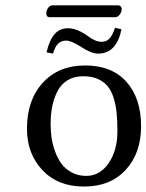

<svg xmlns="http://www.w3.org/2000/svg" viewBox="-20 -683 544 713"><path d="M80.1 -205.1Q80.1 -311.5 138.9 -375.7Q197.8 -439.9 295.9 -439.9Q395.5 -439.9 449.7 -378.9Q503.9 -317.9 503.9 -213.9Q503.9 -114.3 446.8 -52.2Q389.6 9.8 292 9.8Q194.8 9.8 137.5 -51.3Q80.1 -112.3 80.1 -205.1ZM289.1 -399.9Q255.4 -399.9 230.7 -384.8Q206.1 -369.6 192.9 -343.3Q179.7 -316.9 173.8 -287.1Q168 -257.3 168 -222.2Q168 -196.8 171.4 -172.4Q174.8 -147.9 184.3 -121.3Q193.8 -94.7 208.3 -75Q222.7 -55.2 246.6 -42.5Q270.5 -29.8 300.8 -29.8Q350.6 -29.8 383.3 -76.9Q416 -124 416 -195.8Q416 -234.9 413.1 -263.9Q410.2 -293 401.9 -319.6Q393.6 -346.2 379.6 -363Q365.7 -379.9 343 -389.9Q320.3 -399.9 289.1 -399.9ZM356.9 -527.8Q374.5 -527.8 385.7 -538.8Q397 -549.8 407.2 -580.1L431.2 -574.2Q412.6 -483.9 344.2 -483.9Q318.4 -483.9 279.8 -509.8Q243.7 -532.2 226.1 -532.2Q207 -532.2 195.6 -520.8Q184.1 -509.3 176.8 -483.9L152.8 -488.8Q163.6 -534.2 182.6 -556.2Q201.7 -578.1 232.9 -578.1Q265.1 -578.1 305.2 -549.8Q334 -527.8 356.9 -527.8ZM408.2 -619.1H164.1Q151.9 -619.1 151.9 -633.8Q151.9 -643.6 158.4 -653.3Q165 -663.1 173.8 -663.1H418Q424.8 -663.1 428.5 -658.7Q432.1 -654.3 432.1 -648.9Q432.1 -639.2 424.8 -629.2Q417.5 -619.1 408.2 -619.1Z"/></svg>

Font: Linear Smooth
Style: Regular
Weight: 400
Designer: Philipp H. Poll, Flanker
Foundry: Philipp H. Poll, reworked by Flanker
Version: Version 1.061 | FøM Fix